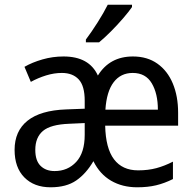

<svg xmlns="http://www.w3.org/2000/svg" viewBox="-20 -786 825 816"><path d="M545 -546Q606 -546 649 -515.5Q692 -485 714.5 -431Q737 -377 737 -307V-252H427Q429 -156 464.5 -109Q500 -62 567 -62Q610 -62 645 -71.5Q680 -81 715 -99V-25Q679 -7 643.5 1.5Q608 10 563 10Q500 10 452 -18Q404 -46 377 -101Q346 -48 304 -19Q262 10 195 10Q125 10 83.5 -32Q42 -74 42 -149Q42 -229 97 -273Q152 -317 261 -321L340 -324V-358Q340 -421 314.5 -448.5Q289 -476 243 -476Q210 -476 176 -465.5Q142 -455 111 -438L84 -502Q117 -521 160.5 -533.5Q204 -546 250 -546Q359 -546 396 -465Q446 -546 545 -546ZM544 -476Q493 -476 463 -436.5Q433 -397 428 -320H651Q651 -388 625 -432Q599 -476 544 -476ZM274 -260Q195 -257 162.5 -229.5Q130 -202 130 -149Q130 -103 152.5 -81Q175 -59 212 -59Q268 -59 304 -98Q340 -137 340 -213V-263ZM541 -756Q528 -737 503.5 -708.5Q479 -680 451 -652Q423 -624 401 -606H345V-618Q369 -650 395 -691Q421 -732 438 -766H541Z"/></svg>

Font: Noto Sans SemiCondensed
Style: Regular
Weight: 400
Width: 4
Designer: Monotype Design Team
Foundry: Monotype Imaging Inc.
Version: Version 2.013; ttfautohint (v1.8.4.7-5d5b)